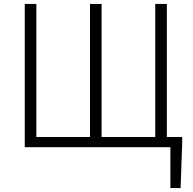

<svg xmlns="http://www.w3.org/2000/svg" viewBox="-20 -749 981 977"><path d="M829 -52V-729H770V-52H497V-729H438V-52H165V-729H106V0H847V208H899L907 -17V-52Z"/></svg>

Font: Genne Gothic Light
Style: Regular
Weight: 300
Designer: Ryoko NISHIZUKA (kana & ideographs); Paul D. Hunt (Latin, Greek & Cyrillic); Wenlong ZHANG (bopomofo); Sandoll Communica
Foundry: Adobe Systems Incorporated
Version: Version 1.004;PS 1.004;hotconv 16.6.51;makeotf.lib2.5.65220